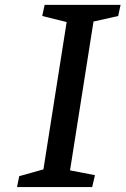

<svg xmlns="http://www.w3.org/2000/svg" viewBox="-20 -755 507 775"><path d="M352.1 0H48.8L57.6 -43.9L155.3 -71.3L249 -666L150.4 -690.4L160.2 -735.4H466.8L457 -690.4L357.4 -668L262.7 -67.4L363.3 -47.9Z"/></svg>

Font: Neuton
Style: Italic
Weight: 400
Italic angle: -9°
Designer: Brian M Zick
Version: Version 1.32